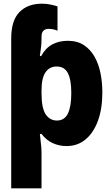

<svg xmlns="http://www.w3.org/2000/svg" viewBox="-20 -785 603 1045"><path d="M41 -575Q41 -674 86 -719.5Q131 -765 209 -765Q234 -765 258.5 -759.5Q283 -754 293 -750V-618Q287 -621 273.5 -624.5Q260 -628 245 -628Q227 -628 216.5 -618Q206 -608 206 -585V-575Q206 -551 203.5 -529.5Q201 -508 197 -480H204Q228 -524 265 -543.5Q302 -563 349 -563Q401 -563 436.5 -539.5Q472 -516 494.5 -476.5Q517 -437 527 -386.5Q537 -336 537 -282Q537 -193 513 -127.5Q489 -62 445.5 -26Q402 10 342 10Q303 10 268 -5.5Q233 -21 206 -56H197Q198 -42 202 -10.5Q206 21 206 44V240H41ZM290 -129Q331 -129 349.5 -167Q368 -205 368 -278Q368 -351 349.5 -387Q331 -423 288 -423Q250 -423 228 -392Q206 -361 206 -292V-278Q206 -197 228.5 -163Q251 -129 290 -129Z"/></svg>

Font: Noto Sans Mono SemiCondensed Black
Style: Regular
Weight: 900
Width: 4
Designer: Monotype Design Team
Foundry: Monotype Imaging Inc.
Version: Version 2.014; ttfautohint (v1.8.4.7-5d5b)